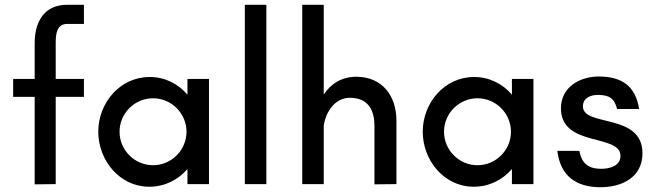

<svg xmlns="http://www.w3.org/2000/svg" viewBox="-20 -770 2732 803"><path d="M125 -365V1L213 0V-365H331V-440H213V-590C213 -627 217 -670 261 -670H331V-750H261C163 -750 125 -677 125 -589V-440H35V-365Z M620 -359C697 -359 760 -296 760 -219C760 -142 697 -79 620 -79C543 -79 480 -142 480 -219C480 -296 543 -359 620 -359ZM764 -374C726 -419 670 -448 606 -448C481 -448 391 -339 391 -219C391 -100 480 11 604 11C669 11 725 -18 764 -63V0H854V-440H764Z M1094 0V-750H1004V0Z M1638 -265C1638 -369 1579 -449 1470 -449C1408 -449 1364 -419 1334 -375V-750H1244V0H1334V-245C1343 -304 1382 -361 1443 -361C1517 -361 1546 -313 1546 -244V1L1638 0Z M1977 -359C2054 -359 2117 -296 2117 -219C2117 -142 2054 -79 1977 -79C1900 -79 1837 -142 1837 -219C1837 -296 1900 -359 1977 -359ZM2121 -374C2083 -419 2027 -448 1963 -448C1838 -448 1748 -339 1748 -219C1748 -100 1837 11 1961 11C2026 11 2082 -18 2121 -63V0H2211V-440H2121Z M2491 13C2581 13 2667 -28 2667 -129C2667 -299 2418 -238 2418 -325C2418 -360 2449 -373 2480 -373C2527 -373 2549 -360 2561 -314H2653C2638 -411 2580 -450 2484 -450C2404 -450 2326 -405 2326 -317C2326 -153 2575 -212 2575 -118C2575 -76 2530 -64 2495 -64C2441 -64 2413 -86 2403 -139H2311C2323 -35 2389 13 2491 13Z"/></svg>

Font: Glacial Indifference
Style: Medium
Weight: 500
Version: Version 1.001